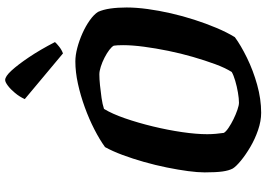

<svg xmlns="http://www.w3.org/2000/svg" viewBox="-164 -868 1032 744"><g transform="rotate(-90 352.0 -496.0)"><path d="M287 0Q255 0 220 -12Q185 -24 154.5 -42Q124 -60 101.5 -78.5Q79 -97 71 -110Q63 -125 59.5 -150Q56 -175 56 -219Q56 -246 61 -283.5Q66 -321 75 -365.5Q84 -410 96.5 -454Q109 -498 123.5 -537Q138 -576 154 -605Q183 -626 223 -646.5Q263 -667 308.5 -683.5Q354 -700 399.5 -710Q445 -720 486 -720Q510 -720 538.5 -712.5Q567 -705 595 -692.5Q623 -680 645.5 -664Q668 -648 678 -632Q687 -612 691 -584Q695 -556 695 -521Q695 -484 689 -440Q683 -396 672.5 -350Q662 -304 647.5 -259Q633 -214 616 -173.5Q599 -133 580 -102Q549 -79 500 -55Q451 -31 395.5 -15.5Q340 0 287 0ZM326 -86Q342 -86 365.5 -90Q389 -94 411 -100.5Q433 -107 445 -114Q461 -139 475.5 -178.5Q490 -218 503.5 -264.5Q517 -311 527 -360Q537 -409 543 -454.5Q549 -500 549 -535Q549 -547 548.5 -556Q548 -565 547 -571Q543 -579 530.5 -588.5Q518 -598 500.5 -607Q483 -616 465.5 -621.5Q448 -627 436 -627Q418 -627 393.5 -624.5Q369 -622 344.5 -618.5Q320 -615 302 -609Q283 -578 265.5 -527.5Q248 -477 234 -419Q220 -361 212 -306Q204 -251 204 -209Q204 -192 205.5 -175.5Q207 -159 209 -145Q213 -137 228.5 -126.5Q244 -116 262.5 -107Q281 -98 298.5 -92Q316 -86 326 -86ZM517 -768 340 -916Q349 -936 363.5 -953.5Q378 -971 392 -981.5Q406 -992 414 -992Q428 -992 450.5 -967.5Q473 -943 502 -900Q531 -857 561 -799Q556 -793 543.5 -783Q531 -773 517 -768Z"/></g></svg>

Font: Texturina Medium 12pt ExtraBold
Style: Italic
Weight: 800
Italic angle: -11°
Version: Version 1.002